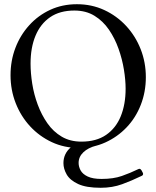

<svg xmlns="http://www.w3.org/2000/svg" viewBox="-20 -691 742 911"><path d="M437 0Q398 10 375.5 31.5Q353 53 353 82Q353 100 362.5 117.5Q372 135 396 146.5Q420 158 462 158Q518 158 558 144Q598 130 635 112Q639 110 642 110Q647 110 652 118L656 126Q657 127 658 129.5Q659 132 659 134Q659 141 651 144Q606 166 559.5 183Q513 200 458 200Q389 200 350.5 182Q312 164 296.5 137Q281 110 281 83Q281 38 316 8ZM345 -671Q415 -671 474.5 -643.5Q534 -616 578.5 -568Q623 -520 647.5 -457.5Q672 -395 672 -325Q672 -255 648 -193.5Q624 -132 580.5 -86.5Q537 -41 479.5 -15Q422 11 355 11Q285 11 226 -16.5Q167 -44 123 -91.5Q79 -139 54.5 -201.5Q30 -264 30 -334Q30 -403 53 -463.5Q76 -524 118.5 -571Q161 -618 218.5 -644.5Q276 -671 345 -671ZM333 -641Q264 -641 218 -609.5Q172 -578 148.5 -521.5Q125 -465 125 -389Q125 -344 133 -293.5Q141 -243 159 -194.5Q177 -146 205 -106Q233 -66 273 -42.5Q313 -19 366 -19Q437 -19 483.5 -51Q530 -83 553 -139.5Q576 -196 576 -270Q576 -311 568 -360.5Q560 -410 542.5 -459.5Q525 -509 497 -550Q469 -591 428.5 -616Q388 -641 333 -641Z"/></svg>

Font: Young Serif Light
Style: Regular
Weight: 300
Designer: Bastien Sozeau
Foundry: NBR — Bastien Sozeau
Version: Version 5.001